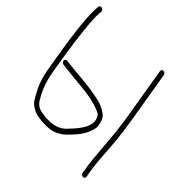

<svg xmlns="http://www.w3.org/2000/svg" viewBox="-222 -824 1049 1049"><g transform="rotate(45 302.5 -300.0)"><path d="M578.2 49 573.8 23C567.3 -16.1 563.2 -50 561.4 -78.8C555.9 -166.4 552.3 -232.7 532.9 -349L483.9 -643C482.6 -650.9 474.3 -658 466.4 -658C458.5 -658 452.6 -650.9 453.9 -643L502.9 -349C513.9 -283.1 522 -210.5 527.3 -131.1C530.6 -81.3 537.4 -15.4 543.8 23L548.2 49C549.5 56.9 557.7 64 565.7 64C573.6 64 579.5 56.9 578.2 49ZM-33.6 -652 -33.6 -640C-41 -551.1 -12.5 -381.3 6.5 -267L13.7 -224C24.9 -156.7 38.5 -119.5 75.3 -55.5C80.4 -46.5 85.7 -39 91 -33C102.2 -20.4 133.1 -1.9 153 1.3C185.9 6.6 184.9 8 233 8C260.4 8 286.2 0.3 310.5 -15C326.6 -23.2 350.8 -46.5 382.8 -85C406.5 -113.3 421.2 -145 427 -180C428.4 -188 426.3 -201.3 420.9 -220C415.4 -238.7 405.1 -252.7 389.9 -262C353 -284.6 337.8 -288 285.3 -298.3C257 -303.8 215.3 -309 160.3 -313.9C105.3 -318.8 73.2 -322 63.9 -323.7C54.6 -325.4 48.5 -324.8 45.4 -322C35 -312.4 44 -297.1 56.9 -295L112.6 -288.9C123.8 -288.2 168.7 -283.6 247.2 -275C305.6 -266.2 348.3 -254.2 375.2 -239C383.4 -233.7 389.2 -225 392.5 -213C399.5 -188 396.5 -184 392 -166.8C384.9 -139.6 359.1 -103.3 314.3 -58C290 -34 255.7 -22 211.5 -22C188.4 -22 177.4 -24.9 160.5 -27C133.6 -30.8 113.4 -44.6 100.1 -68.5C95.8 -76.2 91.3 -84 86.7 -92C66.3 -130.5 51.9 -174.5 43.7 -224L36.5 -267C27.5 -321.1 20.5 -365.5 13.2 -419C-1.5 -527.2 -7.1 -598.6 -3.4 -633L-2.4 -645C-2.4 -665.5 -30.4 -671.2 -33.6 -652Z"/></g></svg>

Font: MewTooHand
Style: Lta
Weight: 400
Designer: Mew Too, Robert Jablonski
Version: Version 0.77